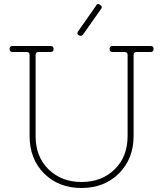

<svg xmlns="http://www.w3.org/2000/svg" viewBox="-20 -930 816 960"><path d="M43 -700H233Q248 -700 248 -685Q248 -670 233 -670H173Q158 -670 158 -655V-250Q158 -146 223 -83Q288 -20 388 -20Q488 -20 553 -83Q618 -146 618 -250V-655Q618 -670 603 -670H543Q528 -670 528 -685Q528 -700 543 -700H733Q748 -700 748 -685Q748 -670 733 -670H663Q648 -670 648 -655V-250Q648 -136 574 -62Q500 10 388 10Q274 10 201 -62Q128 -135 128 -250V-655Q128 -670 113 -670H43Q28 -670 28 -685Q28 -700 43 -700ZM371 -774 460 -901Q464 -910 471 -910Q476 -910 481 -905Q489 -900 489 -895Q489 -889 485 -885L395 -757Q390 -751 384 -751Q378 -751 374 -754Q367 -758 367 -764Q367 -770 371 -774Z"/></svg>

Font: ClassicType
Style: Regular
Weight: 400
Version: Version 1.004